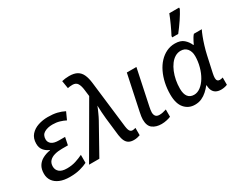

<svg xmlns="http://www.w3.org/2000/svg" viewBox="-105 -1245 2083 1695"><g transform="rotate(-30 936.5 -397.5)"><path d="M213.4 9.8Q152.8 9.8 111.3 -7.8Q69.8 -25.4 48.3 -56.6Q26.9 -87.9 26.9 -128.9Q26.9 -176.8 46.4 -208Q65.9 -239.3 100.1 -257.3Q134.3 -275.4 177.2 -282.2V-285.6Q145 -298.3 122.8 -324.7Q100.6 -351.1 100.6 -392.1Q100.6 -447.8 130.6 -481.9Q160.6 -516.1 207.5 -531.5Q254.4 -546.9 305.7 -546.9Q359.4 -546.9 399.2 -537.4Q439 -527.8 472.7 -510.3L439 -436Q414.6 -449.2 381.3 -459Q348.1 -468.8 309.6 -468.8Q259.8 -468.8 225.6 -449.5Q191.4 -430.2 191.4 -384.8Q191.4 -355.5 215.1 -336.9Q238.8 -318.4 290 -318.4H351.6L335.9 -241.2H274.9Q232.9 -241.2 199.2 -231.7Q165.5 -222.2 146 -201.2Q126.5 -180.2 126.5 -145.5Q126.5 -112.3 150.9 -90.3Q175.3 -68.4 228.5 -68.4Q277.8 -68.4 318.6 -81.5Q359.4 -94.7 393.1 -111.3V-29.8Q364.3 -14.6 318.6 -2.4Q272.9 9.8 213.4 9.8Z M865.7 9.8Q835.9 9.8 815.7 -1.2Q795.4 -12.2 783.7 -35.9Q772 -59.6 766.6 -97.7L745.6 -278.8Q742.2 -308.1 740 -345.2Q737.8 -382.3 736.8 -415Q731 -399.4 724.4 -384.3Q717.8 -369.1 710.9 -354Q704.1 -338.9 697 -324.2Q689.9 -309.6 682.1 -295.4L517.1 0H412.1L716.3 -524.4L708 -591.3Q702.6 -636.2 687.3 -660.2Q671.9 -684.1 637.2 -684.1Q623.5 -684.1 611.1 -682.6Q598.6 -681.2 588.4 -678.7L575.7 -757.3Q590.8 -761.2 610.6 -763.7Q630.4 -766.1 649.4 -766.1Q700.2 -766.1 730.7 -748.8Q761.2 -731.4 777.1 -696.8Q793 -662.1 799.3 -609.4L856 -134.8Q858.9 -112.8 863.8 -98.6Q868.7 -84.5 877 -77.6Q885.3 -70.8 897 -70.8Q903.3 -70.8 911.9 -72.3Q920.4 -73.7 929.2 -76.7V-2Q918 2.4 901.1 6.1Q884.3 9.8 865.7 9.8Z M1147.9 9.8Q1092.8 9.8 1057.4 -16.4Q1022 -42.5 1022 -107.9Q1022 -121.6 1024.7 -139.2Q1027.3 -156.7 1032.2 -180.2L1107.9 -538.1H1205.6L1129.4 -176.3Q1126.5 -162.1 1124.3 -148.4Q1122.1 -134.8 1122.1 -122.6Q1122.1 -99.1 1133.5 -84.5Q1145 -69.8 1172.4 -69.8Q1189.9 -69.8 1206.5 -73.5Q1223.1 -77.1 1242.7 -83.5V-9.3Q1228 -2.4 1201.2 3.7Q1174.3 9.8 1147.9 9.8Z M1488.3 9.8Q1424.3 9.8 1383.5 -37.1Q1342.8 -84 1342.8 -177.2Q1342.8 -237.3 1354.7 -292.5Q1366.7 -347.7 1389.2 -394.3Q1411.6 -440.9 1443.6 -475.1Q1475.6 -509.3 1515.4 -528.6Q1555.2 -547.9 1601.6 -547.9Q1658.7 -547.9 1690.2 -520.5Q1721.7 -493.2 1737.8 -455.1H1742.7Q1748 -466.8 1755.6 -482.2Q1763.2 -497.6 1772.5 -512.7Q1781.7 -527.8 1791.5 -538.1H1872.1Q1860.8 -516.6 1847.2 -481Q1833.5 -445.3 1820.3 -402.3Q1807.1 -359.4 1797.4 -315.4L1761.7 -152.3Q1758.8 -139.2 1757.3 -127.2Q1755.9 -115.2 1755.9 -106.9Q1755.9 -88.9 1764.2 -79.8Q1772.5 -70.8 1787.1 -70.8Q1793.9 -70.8 1802.7 -72.5Q1811.5 -74.2 1818.8 -76.7V-2.9Q1810.5 1.5 1792.5 5.6Q1774.4 9.8 1755.4 9.8Q1726.1 9.8 1705.3 -0.7Q1684.6 -11.2 1673.3 -33Q1662.1 -54.7 1661.6 -88.4H1657.7Q1637.2 -62.5 1612.5 -40.3Q1587.9 -18.1 1557.6 -4.2Q1527.3 9.8 1488.3 9.8ZM1525.4 -70.3Q1560.1 -70.3 1592 -94.5Q1624 -118.7 1649.2 -160.6Q1674.3 -202.6 1688.5 -255.4Q1696.3 -283.7 1699.7 -311.3Q1703.1 -338.9 1703.1 -361.3Q1703.1 -409.2 1679.4 -438Q1655.8 -466.8 1613.8 -466.8Q1583 -466.8 1556.6 -450.9Q1530.3 -435.1 1509.3 -407.2Q1488.3 -379.4 1473.4 -343Q1458.5 -306.6 1450.4 -265.1Q1442.4 -223.6 1442.4 -180.2Q1442.4 -125.5 1463.6 -97.9Q1484.9 -70.3 1525.4 -70.3ZM1610.4 -606V-619.6Q1620.1 -638.2 1631.6 -661.4Q1643.1 -684.6 1654.5 -709.7Q1666 -734.9 1676.3 -759.3Q1686.5 -783.7 1694.3 -803.7H1793.9V-790.5Q1785.6 -773.9 1772 -751Q1758.3 -728 1741.2 -702.6Q1724.1 -677.2 1705.8 -652.1Q1687.5 -627 1670.9 -606Z"/></g></svg>

Font: Open Sans Medium
Style: Italic
Weight: 500
Italic angle: -12°
Designer: Monotype Design Team
Foundry: Monotype Imaging Inc.
Version: Version 3.000